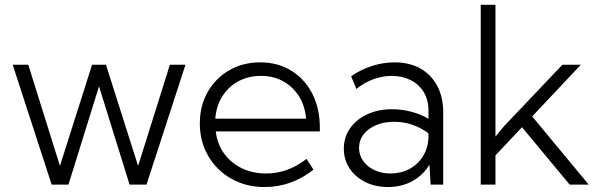

<svg xmlns="http://www.w3.org/2000/svg" viewBox="-20 -752 2445 782"><path d="M576.7 0H507.8L383.3 -400.4L258.8 0H190.4L31.7 -488.3H95.2L224.1 -76.2L355 -488.3H411.6L542.5 -76.2L671.9 -488.3H735.4Z M1256.8 -61Q1167 9.8 1057.6 9.8Q981.9 9.8 922.1 -24.2Q862.3 -58.1 828.1 -116.7Q793.9 -175.3 793.9 -249.5Q793.9 -321.3 825.9 -377.4Q857.9 -433.6 913.6 -465.8Q969.2 -498 1040 -498Q1111.8 -498 1166.5 -464.1Q1221.2 -430.2 1252 -370.4Q1282.7 -310.5 1282.7 -231.9V-216.8H858.9Q864.7 -165.5 892.6 -127Q920.4 -88.4 964.6 -66.9Q1008.8 -45.4 1063.5 -45.4Q1153.3 -45.4 1228.5 -105ZM856.9 -268.6H1226.6Q1222.2 -320.8 1197.8 -359.9Q1173.3 -398.9 1133.5 -420.9Q1093.8 -442.9 1043 -442.9Q991.7 -442.9 950.9 -420.9Q910.2 -398.9 885.5 -359.6Q860.8 -320.3 856.9 -268.6Z M1785.2 0H1733.9L1729 -81.5Q1704.6 -39.6 1660.6 -14.9Q1616.7 9.8 1560.5 9.8Q1508.8 9.8 1468 -10.5Q1427.2 -30.8 1403.8 -66.2Q1380.4 -101.6 1380.4 -146.5Q1380.4 -193.4 1405.8 -229.5Q1431.2 -265.6 1475.6 -286.4Q1520 -307.1 1576.7 -307.1Q1616.2 -307.1 1655.3 -296.9Q1694.3 -286.6 1725.1 -268.1V-301.3Q1725.1 -345.7 1705.6 -377.4Q1686 -409.2 1652.1 -426Q1618.2 -442.9 1575.2 -442.9Q1538.1 -442.9 1501 -429.4Q1463.9 -416 1431.6 -389.6L1410.2 -441.4Q1450.2 -469.2 1495.8 -483.6Q1541.5 -498 1586.9 -498Q1647.9 -498 1692.1 -473.1Q1736.3 -448.2 1760.7 -402.6Q1785.2 -356.9 1785.2 -293.9ZM1570.3 -45.4Q1612.8 -45.4 1647.2 -63.7Q1681.6 -82 1702.6 -115.5Q1723.6 -148.9 1725.1 -192.4V-209Q1694.8 -231.9 1659.4 -243.9Q1624 -255.9 1585.9 -255.9Q1523.9 -255.9 1483.2 -226.1Q1442.4 -196.3 1442.4 -149.4Q1442.4 -120.1 1459.2 -96.4Q1476.1 -72.8 1505.1 -59.1Q1534.2 -45.4 1570.3 -45.4Z M1998 0H1938V-732.4H1998V-195.8L2032.7 -237.8L2270.5 -488.3H2345.7L2147.5 -277.8L2377.9 0H2300.3L2106 -233.9L1998 -119.1Z"/></svg>

Font: Kumbh Sans Light
Style: Regular
Weight: 300
Version: Version 1.004